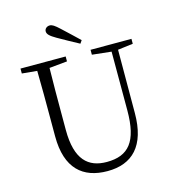

<svg xmlns="http://www.w3.org/2000/svg" viewBox="-134 -1045 1058 1170"><g transform="rotate(-15 395.0 -459.5)"><path d="M453 -797C418 -830 383 -864 348 -896C318 -924 303 -934 288 -934C270 -934 255 -922 255 -905C255 -887 270 -873 308 -851C350 -827 395 -802 440 -778ZM748 -726H490V-695L611 -682V-311C611 -115 547 -40 410 -40C293 -40 218 -105 218 -293V-389C218 -489 218 -588 220 -684L333 -695V-726H48V-695L143 -686C145 -588 145 -488 145 -389V-272C145 -69 245 15 400 15C556 15 651 -77 651 -284L652 -683L748 -695Z"/></g></svg>

Font: Noto Serif CJK JP Light
Style: Regular
Weight: 300
Designer: Ryoko NISHIZUKA 西塚涼子 (kana & ideographs); Frank Grießhammer (Latin, Greek & Cyrillic); Wenlong ZHANG 张文龙 (bopomofo); San
Foundry: Adobe Systems Incorporated
Version: Version 1.001;PS 1.001;hotconv 16.6.54;makeotf.lib2.5.65590